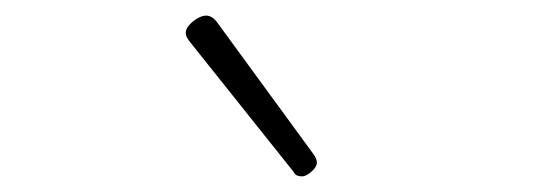

<svg xmlns="http://www.w3.org/2000/svg" viewBox="-20 -856 685 246"><path d="M367 -630Q364 -630 361 -631Q358 -632 356 -636L222 -804Q220 -807 219 -809Q218 -811 218 -814Q218 -819 222.5 -824Q227 -829 233 -832.5Q239 -836 244 -836Q251 -836 257 -829L382 -658Q384 -655 385 -652.5Q386 -650 386 -648Q386 -642 379 -636Q372 -630 367 -630Z"/></svg>

Font: Playwrite FR Moderne Thin
Style: Regular
Weight: 250
Version: Version 1.002